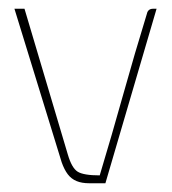

<svg xmlns="http://www.w3.org/2000/svg" viewBox="-20 -419 394 439"><path d="M184 0Q167 0 155 -5Q143 -10 135 -20.5Q127 -31 121 -48L13 -399H36L135 -66Q144 -35 157.5 -26.5Q171 -18 208 -18Q236 -111 262 -204Q288 -297 316 -388Q317 -393 320.5 -396Q324 -399 330 -399H338L221 0Z"/></svg>

Font: Genos Thin
Style: Regular
Weight: 100
Designer: Robert E. Leuschke
Foundry: Robert E. Leuschke
Version: Version 1.010